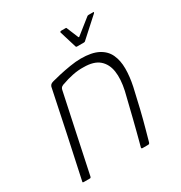

<svg xmlns="http://www.w3.org/2000/svg" viewBox="-150 -734 795 843"><g transform="rotate(-30 247.0 -312.5)"><path d="M32 0Q30 0 28.5 -1Q27 -2 28 -5Q51 -112 74 -219Q97 -326 119 -434Q121 -439 124.5 -443Q128 -447 139 -450Q153 -454 179.5 -460Q206 -466 236.5 -471Q267 -476 292 -476Q347 -476 379.5 -459Q412 -442 426 -411.5Q440 -381 440 -340.5Q440 -300 430 -253Q419 -203 407 -153.5Q395 -104 384 -65Q373 -26 368 -7Q366 -2 364 -1Q362 0 356 0H331Q324 0 326 -7Q328 -13 332.5 -31Q337 -49 344 -75Q351 -101 358.5 -132Q366 -163 374 -195Q382 -227 389 -256Q401 -311 395 -351Q389 -391 362.5 -414Q336 -437 284 -437Q257 -438 228 -432Q199 -426 175 -417Q169 -416 162 -411.5Q155 -407 153 -396Q132 -299 111.5 -201Q91 -103 70 -5Q69 -3 68 -1.5Q67 0 64 0ZM304 -530Q300 -530 299 -534L273 -619Q272 -621 274 -623Q276 -625 279 -625H302Q306 -625 306 -622L330 -564Q332 -559 337 -564L410 -622Q413 -625 418 -625H442Q445 -625 444.5 -623Q444 -621 442 -619L348 -534Q345 -530 340 -530Z"/></g></svg>

Font: Glory Thin ExtraLight
Style: Italic
Weight: 250
Italic angle: -12°
Version: Version 1.011